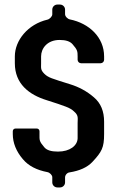

<svg xmlns="http://www.w3.org/2000/svg" viewBox="-20 -753 512 841"><path d="M265 46V24C265 14 274 3 285 2C329 -5 362 -20 384 -43C426 -88 436 -106 436 -166V-220C436 -265 422 -301 391 -327C361 -353 326 -372 287 -384C248 -396 220 -405 207 -410C193 -415 182 -422 175 -429C157 -447 160 -454 160 -476V-506C160 -541 187 -578 241 -578C268 -578 287 -572 298 -559C319 -535 320 -528 320 -506V-491C320 -483 327 -476 335 -476H421C429 -476 436 -483 436 -491V-506C436 -590 370 -651 286 -668C276 -670 265 -681 265 -691V-711C265 -723 255 -733 243 -733H231C219 -733 209 -723 209 -711V-690C209 -681 197 -669 188 -667C102 -647 45 -576 45 -506V-476C45 -386 107 -338 185 -314C224 -302 252 -292 268 -286C284 -280 296 -273 304 -265C325 -247 320 -236 320 -214V-147C319 -115 286 -89 234 -89C204 -89 185 -95 174 -108C151 -135 153 -139 153 -166V-178C153 -185 148 -190 141 -190H48C41 -190 36 -185 36 -178V-166C36 -127 51 -90 80 -56C105 -26 141 -8 188 1C198 3 209 14 209 23V46C209 58 219 68 231 68H243C255 68 265 58 265 46Z"/></svg>

Font: DIN Rundschrift
Style: Breit
Weight: 400
Width: 7
Version: Version 1.027